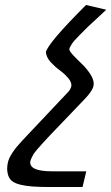

<svg xmlns="http://www.w3.org/2000/svg" viewBox="-20 -551 446 770"><path d="M265 -201Q270 -218 255 -236Q238 -256 221 -268Q203 -281 183 -302Q166 -321 164 -342Q173 -379 325 -531L406 -512Q392 -498 372 -480Q361 -470 347.5 -457.5Q334 -445 331 -442L299 -410Q277 -388 269 -376Q259 -361 258 -354Q257 -348 273 -330Q290 -312 309 -294Q328 -276 344 -251Q359 -226 355 -207Q351 -186 319 -153L229 -59Q133 40 115 66Q104 86 102 94Q93 136 189 136H326L311 199H174Q143 199 111 197Q84 195 63 190Q38 184 27 174Q15 164 11 145Q6 125 12 99Q20 65 71 11L255 -184Q260 -189 265 -201Z"/></svg>

Font: Miedinger
Style: Italic
Weight: 400
Italic angle: -13°
Version: Version 001.000